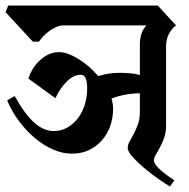

<svg xmlns="http://www.w3.org/2000/svg" viewBox="-43 -659 686 696"><path d="M595 -567Q580 -556 569.5 -536.5Q559 -517 559 -490V-203Q559 -179 552 -159.5Q545 -140 537 -125Q529 -110 522 -98.5Q515 -87 515 -78Q515 -70 523 -59.5Q531 -49 543 -39Q555 -29 567.5 -20Q580 -11 589 -5L573 17Q561 10 535.5 -7.5Q510 -25 484.5 -46Q459 -67 439.5 -88Q420 -109 420 -123Q420 -134 427 -146.5Q434 -159 442 -174Q450 -189 457 -208.5Q464 -228 464 -252V-321Q443 -321 417.5 -317Q392 -313 361 -302Q367 -282 367 -265Q367 -233 357 -203.5Q347 -174 327.5 -151.5Q308 -129 280.5 -115.5Q253 -102 217 -102Q184 -102 149.5 -117Q115 -132 84 -158Q53 -184 26.5 -219Q0 -254 -17 -295L10 -311Q47 -245 81 -214.5Q115 -184 152 -184Q180 -184 202.5 -197.5Q225 -211 241 -232.5Q257 -254 265 -282Q273 -310 273 -339Q273 -388 250 -388Q223 -388 198 -362.5Q173 -337 158 -303L60 -374Q73 -415 104 -442.5Q135 -470 171 -470Q201 -470 241 -445.5Q281 -421 313 -383Q349 -395 390 -395Q410 -395 428.5 -393.5Q447 -392 464 -387V-497Q464 -543 488 -567H188Q175 -567 162 -561.5Q149 -556 137 -547.5Q125 -539 115 -528.5Q105 -518 98 -508H76L-23 -615L-13 -639H529Z"/></svg>

Font: Jaini
Style: Regular
Weight: 400
Designer: Girish Dalvi, Maithili Shingre
Foundry: Ek Type
Version: Version 1.001;PS 1.000;hotconv 16.6.51;makeotf.lib2.5.65220